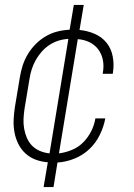

<svg xmlns="http://www.w3.org/2000/svg" viewBox="-20 -648 540 775"><path d="M156 107 173 7Q147 5 124 -3.5Q101 -12 83 -28.5Q65 -45 54 -67Q43 -89 38.5 -113.5Q34 -138 35 -163.5Q36 -189 40 -215L60 -335Q64 -360 71.5 -383.5Q79 -407 92.5 -429.5Q106 -452 124.5 -470.5Q143 -489 165.5 -502Q188 -515 212.5 -521Q237 -527 261 -528L278 -628H318L301 -527Q333 -524 362 -511.5Q391 -499 410 -475.5Q429 -452 435 -420Q441 -388 436 -356L435 -350H395V-354Q400 -380 395.5 -404.5Q391 -429 377 -448Q363 -467 341.5 -477.5Q320 -488 294 -490L218 -29Q244 -32 270.5 -43Q297 -54 316.5 -74Q336 -94 348.5 -119Q361 -144 365 -170H405Q399 -137 383 -104Q367 -71 340.5 -46Q314 -21 280 -7.5Q246 6 212 8L196 107ZM180 -29 256 -491Q236 -490 216.5 -484Q197 -478 179.5 -466.5Q162 -455 148 -439Q134 -423 124 -405Q114 -387 108 -368Q102 -349 99 -329L79 -209Q76 -189 75 -168.5Q74 -148 77.5 -128.5Q81 -109 88.5 -91.5Q96 -74 109 -60.5Q122 -47 140.5 -39Q159 -31 180 -29Z"/></svg>

Font: Iosevka Extralight Oblique
Style: Regular
Weight: 200
Italic angle: -9°
Monospace: yes
Designer: Belleve Invis
Foundry: Belleve Invis
Version: Version 32.5.0; ttfautohint (v1.8.4)